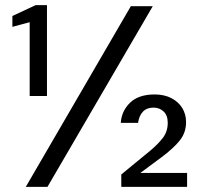

<svg xmlns="http://www.w3.org/2000/svg" viewBox="-20 -724 785 744"><path d="M95 -352V-638L28 -620V-662L118 -704H162V-352ZM80 0 487 -700H572L164 0ZM450 0V-48L562 -140Q591 -164 610.5 -189Q630 -214 630 -248Q630 -277 614 -292Q598 -307 575 -307Q549 -307 534 -291.5Q519 -276 515 -248H448Q451 -294 484 -326Q517 -358 579 -358Q617 -358 644.5 -343.5Q672 -329 686.5 -305Q701 -281 701 -251Q701 -210 676.5 -179.5Q652 -149 605 -114L524 -54H705V0Z"/></svg>

Font: DM Sans 18pt
Style: Regular
Weight: 400
Designer: Colophon Foundry, Jonny Pinhorn
Foundry: Colophon Foundry
Version: Version 4.004;gftools[0.9.30]